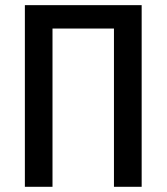

<svg xmlns="http://www.w3.org/2000/svg" viewBox="-20 -718 640 738"><path d="M75.6 0H181.8V-608.3H418V0H524.5V-698.2H75.6Z"/></svg>

Font: Margiela Mono Medium
Style: Regular
Weight: 500
Designer: Mike Abbink, Paul van der Laan, Pieter van Rosmalen
Foundry: Bold Monday
Version: Version 2.003 2021